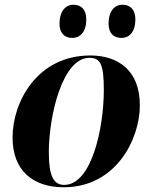

<svg xmlns="http://www.w3.org/2000/svg" viewBox="-20 -780 643 810"><path d="M493 -620C521 -620 551 -640 551 -699C551 -740 529 -760 497 -760C460 -760 438 -729 438 -681C438 -640 459 -620 493 -620ZM285 -620C314 -620 344 -640 344 -699C344 -740 322 -760 290 -760C254 -760 231 -729 231 -681C231 -640 252 -620 285 -620ZM249 10C469 10 570 -192 570 -336C570 -485 476 -546 361 -546C137 -546 33 -350 33 -200C33 -59 120 10 249 10ZM251 0C205 0 186 -39 186 -138C186 -288 242 -536 357 -536C404 -536 418 -509 418 -400C418 -241 367 0 251 0Z"/></svg>

Font: Noto Serif Display
Style: Bold Italic
Weight: 700
Italic angle: -12°
Designer: Monotype Design Team
Foundry: Monotype Imaging Inc.
Version: Version 2.009